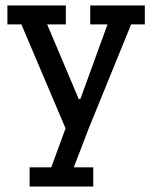

<svg xmlns="http://www.w3.org/2000/svg" viewBox="-20 -467 557 700"><path d="M458 -378 304 0 249 143H320V213H88V143H167L219 1L58 -378H7V-447H220V-378H152L267 -106H273L372 -378H309V-447H508V-378Z"/></svg>

Font: Zilla Slab Medium
Style: Regular
Weight: 500
Designer: Typotheque.com
Foundry: Typotheque type foundry
Version: Version 1.1; 2017